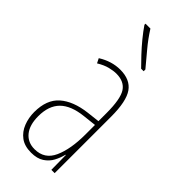

<svg xmlns="http://www.w3.org/2000/svg" viewBox="-248 -807 862 862"><g transform="rotate(45 183.0 -376.5)"><path d="M177 -537Q240 -537 268.5 -496.5Q297 -456 297 -358V0H276L275 -93H273Q267 -68 254.5 -44.5Q242 -21 218.5 -5.5Q195 10 157 10Q115 10 89 -9.5Q63 -29 50.5 -61Q38 -93 38 -129Q38 -208 83 -247.5Q128 -287 210 -297L271 -304V-355Q271 -445 249 -478.5Q227 -512 177 -512Q159 -512 135 -506Q111 -500 83 -483L72 -505Q123 -537 177 -537ZM209 -274Q135 -266 99.5 -230.5Q64 -195 64 -129Q64 -73 89 -42.5Q114 -12 157 -12Q220 -12 246 -70Q272 -128 272 -220V-281ZM142 -763Q168 -722 197.5 -687Q227 -652 256 -617V-606H240Q221 -625 197 -650.5Q173 -676 150.5 -703.5Q128 -731 111 -756V-763Z"/></g></svg>

Font: Noto Sans Gurmukhi ExtraCondensed Thin
Style: Regular
Weight: 100
Width: 2
Designer: Jelle Bosma - Monotype Design Team
Foundry: Monotype Imaging Inc.
Version: Version 2.004; ttfautohint (v1.8.4.7-5d5b)